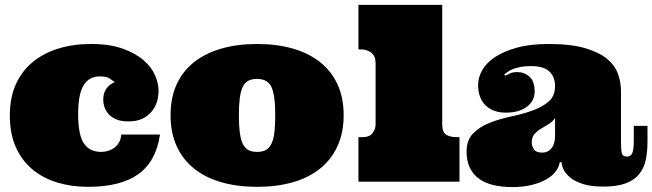

<svg xmlns="http://www.w3.org/2000/svg" viewBox="-20 -739 2654 781"><path d="M384.8 -428.2Q342.8 -428.2 320.3 -392.6Q297.9 -356.9 297.9 -273.9Q297.9 -190.9 321 -156Q344.2 -121.1 392.1 -121.1Q405.8 -121.1 419.9 -125.5Q434.1 -129.9 445.6 -138.4Q457 -147 464.6 -160.4Q472.2 -173.8 473.1 -191.9H630.9Q615.2 -83 543.2 -31Q471.2 21 337.9 21Q271 21 212.9 3.4Q154.8 -14.2 111.8 -50Q68.8 -85.9 44.4 -140.4Q20 -194.8 20 -270Q20 -341.8 44.4 -396Q68.8 -450.2 113 -486.6Q157.2 -522.9 217.5 -541.5Q277.8 -560.1 350.1 -560.1Q426.8 -560.1 479.5 -541Q532.2 -522 564.7 -493.4Q597.2 -464.8 611.1 -431.9Q625 -398.9 625 -370.1Q625 -347.2 618.4 -325.2Q611.8 -303.2 596.9 -285.2Q582 -267.1 559.1 -256.1Q536.1 -245.1 502.9 -245.1Q471.2 -245.1 451.2 -254.2Q431.2 -263.2 420.2 -276.6Q409.2 -290 404.5 -304.9Q399.9 -319.8 399.9 -333Q399.9 -362.8 414.1 -380.4Q428.2 -397.9 446.8 -404.8Q436 -413.1 425 -420.7Q414.1 -428.2 384.8 -428.2Z M673.8 -270Q673.8 -341.8 698.7 -396Q723.6 -450.2 769.8 -486.6Q815.9 -522.9 880.9 -541.5Q945.8 -560.1 1025.9 -560.1Q1106 -560.1 1170.9 -541.5Q1235.8 -522.9 1281.7 -486.6Q1327.6 -450.2 1352.8 -396Q1377.9 -341.8 1377.9 -270Q1377.9 -199.2 1352.8 -144.5Q1327.6 -89.8 1281.7 -53Q1235.8 -16.1 1170.9 2.4Q1106 21 1025.9 21Q945.8 21 880.9 2.4Q815.9 -16.1 769.8 -53Q723.6 -89.8 698.7 -144.5Q673.8 -199.2 673.8 -270ZM951.7 -270Q951.7 -229 955.3 -200.4Q959 -171.9 967.3 -154.5Q975.6 -137.2 989.7 -129.2Q1003.9 -121.1 1025.9 -121.1Q1047.9 -121.1 1061.8 -129.2Q1075.7 -137.2 1084.2 -154.5Q1092.8 -171.9 1096.2 -200.4Q1099.6 -229 1099.6 -270Q1099.6 -352.1 1084.2 -385Q1068.8 -418 1025.9 -418Q1003.9 -418 989.7 -410.4Q975.6 -402.8 967.3 -385.5Q959 -368.2 955.3 -339.6Q951.7 -311 951.7 -270Z M1778.8 -719.2V-233.9Q1778.8 -201.2 1794.9 -191.2Q1811 -181.2 1835.9 -181.2H1849.1V0H1438V-181.2H1457Q1482.9 -181.2 1495.4 -197.5Q1507.8 -213.9 1507.8 -232.9V-482.9Q1507.8 -511.2 1490 -524.7Q1472.2 -538.1 1448.7 -538.1H1438V-719.2Z M2139.6 -470.2Q2114.7 -470.2 2096.9 -466.6Q2079.1 -462.9 2066.4 -458Q2053.7 -453.1 2045.4 -447Q2037.1 -440.9 2030.8 -436L2035.6 -431.2Q2044.9 -436 2055.9 -440.9Q2066.9 -445.8 2084 -445.8Q2112.8 -445.8 2133.8 -427Q2154.8 -408.2 2154.8 -367.2Q2154.8 -328.1 2122.8 -304.4Q2090.8 -280.8 2037.1 -280.8Q1985.8 -280.8 1955.3 -310.3Q1924.8 -339.8 1924.8 -394Q1924.8 -423.8 1941.4 -453.4Q1958 -482.9 1992.9 -506.3Q2027.8 -529.8 2081.8 -544.9Q2135.7 -560.1 2211.9 -560.1Q2302.7 -560.1 2360.4 -543Q2418 -525.9 2450 -499Q2481.9 -472.2 2493.9 -438Q2505.9 -403.8 2505.9 -369.1V-178.2Q2505.9 -133.8 2508.8 -117.9Q2511.7 -102.1 2530.8 -102.1Q2545.9 -102.1 2552 -116.5Q2558.1 -130.9 2558.1 -166V-227.1H2613.8V-165Q2613.8 -121.1 2606.4 -87.2Q2599.1 -53.2 2578.6 -29.1Q2558.1 -4.9 2522.9 7.6Q2487.8 20 2433.1 20Q2383.8 20 2351.3 9.5Q2318.8 -1 2299.8 -16.6Q2280.8 -32.2 2272.7 -49.1Q2264.6 -65.9 2264.6 -79.1H2256.8Q2253.9 -59.1 2240 -41Q2226.1 -22.9 2201.4 -9Q2176.8 4.9 2142.3 13.4Q2107.9 22 2064 22Q2022 22 1987.5 13.9Q1953.1 5.9 1929 -11.5Q1904.8 -28.8 1891.4 -56.4Q1877.9 -84 1877.9 -122.1Q1877.9 -168.9 1904.3 -196Q1930.7 -223.1 1970.7 -239Q2010.7 -254.9 2057.9 -264.9Q2105 -274.9 2145 -289.1Q2185.1 -303.2 2211.4 -325.7Q2237.8 -348.1 2237.8 -389.2Q2237.8 -425.8 2214.8 -448Q2191.9 -470.2 2139.6 -470.2ZM2237.8 -258.8Q2227.1 -243.2 2210.9 -233.6Q2194.8 -224.1 2179.9 -215.1Q2165 -206.1 2154.1 -193.6Q2143.1 -181.2 2143.1 -160.2Q2143.1 -144 2151.9 -131.1Q2160.6 -118.2 2186 -118.2Q2209 -118.2 2223.4 -136Q2237.8 -153.8 2237.8 -186Z"/></svg>

Font: Ultra
Style: Regular
Weight: 400
Designer: Astigmatic (AOETI)
Foundry: Astigmatic (AOETI)
Version: Version 1.001